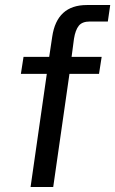

<svg xmlns="http://www.w3.org/2000/svg" viewBox="-20 -743 458 763"><path d="M101.5 0 166 -449.5H63L73.5 -517H175.5L187.5 -597Q206 -723 325 -723H418L408.5 -657.5H337Q306.5 -657.5 293 -640.5Q279.5 -623.5 274 -589L264.5 -517H384L373.5 -449.5H256L191.5 0Z"/></svg>

Font: Public Sans
Style: Italic
Weight: 400
Italic angle: -8°
Designer: The Public Sans project authors (U.S. Web Design System). Libre Franklin designed by Pablo Impallari and Rodrigo Fuenzal
Version: Version 1.008; ttfautohint (v1.8.1) -l 8 -r 50 -G 200 -x 14 